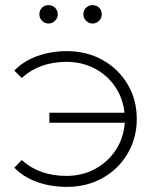

<svg xmlns="http://www.w3.org/2000/svg" viewBox="-20 -726 608 751"><path d="M381 -491.5C339.7 -514.5 293.3 -526 242 -526C200 -526 161.2 -519.5 125.5 -506.5C89.8 -493.5 60 -474.7 36 -450L65 -421C111 -463 169.3 -484 240 -484C280 -484 316.5 -475.5 349.5 -458.5C382.5 -441.5 409.3 -417.8 430 -387.5C450.7 -357.2 463 -323 467 -285H173V-246H468C465.3 -206.7 453.7 -171.2 433 -139.5C412.3 -107.8 385.2 -83 351.5 -65C317.8 -47 280.7 -38 240 -38C168.7 -38 110.3 -58.7 65 -100L36 -70C60 -45.3 89.8 -26.7 125.5 -14C161.2 -1.3 200 5 242 5C293.3 5 339.7 -6.5 381 -29.5C422.3 -52.5 455 -84.3 479 -125C503 -165.7 515 -211 515 -261C515 -311 503 -356.2 479 -396.5C455 -436.8 422.3 -468.5 381 -491.5ZM144.5 -644.5C151.5 -637.5 160 -634 170 -634C179.3 -634 187.7 -637.5 195 -644.5C202.3 -651.5 206 -660 206 -670C206 -680 202.5 -688.5 195.5 -695.5C188.5 -702.5 180 -706 170 -706C160 -706 151.5 -702.7 144.5 -696C137.5 -689.3 134 -680.7 134 -670C134 -660 137.5 -651.5 144.5 -644.5ZM317 -644.5C324.3 -637.5 332.7 -634 342 -634C352 -634 360.5 -637.5 367.5 -644.5C374.5 -651.5 378 -660 378 -670C378 -680.7 374.5 -689.3 367.5 -696C360.5 -702.7 352 -706 342 -706C332 -706 323.5 -702.5 316.5 -695.5C309.5 -688.5 306 -680 306 -670C306 -660 309.7 -651.5 317 -644.5Z"/></svg>

Font: Montserrat Custom ExtraLight
Style: Regular
Weight: 300
Designer: Julieta Ulanovsky
Foundry: Julieta Ulanovsky
Version: Version 7.200